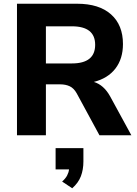

<svg xmlns="http://www.w3.org/2000/svg" viewBox="-20 -725 736 1029"><path d="M71 0V-705H393Q511 -705 575 -648Q639 -591 639 -489Q639 -410 598.5 -357.5Q558 -305 483 -286Q536 -270 570 -209L684 0H513L391 -225Q376 -252 354 -262.5Q332 -273 302 -273H226V0ZM226 -385H365Q490 -385 490 -485Q490 -584 365 -584H226ZM367 284 313 248Q331 232 339.5 216Q348 200 350 183H278V69H427V140Q427 184 413.5 219.5Q400 255 367 284Z"/></svg>

Font: Nunito Sans ExtraBold
Style: Regular
Weight: 800
Designer: Vernon Adams
Foundry: Vernon Adams
Version: Version 3.101; ttfautohint (v1.8.4.7-5d5b);gftools[0.9.27]